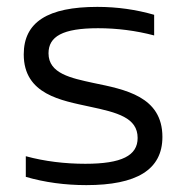

<svg xmlns="http://www.w3.org/2000/svg" viewBox="-20 -529 541 558"><path d="M241 -219C321 -202 380 -187 380 -128C380 -77 334 -53 228 -53C169 -53 110 -60 55 -75V-15C110 1 169 9 231 9C376 9 452 -35 452 -131C452 -249 343 -269 251 -288C187 -302 121 -315 121 -374C121 -423 162 -447 265 -447C320 -447 375 -440 428 -426V-486C376 -501 321 -509 263 -509C119 -509 49 -465 49 -371C49 -254 159 -237 241 -219Z"/></svg>

Font: LT Wave Alt Light
Style: Regular
Weight: 300
Designer: Daniel Lyons
Version: Version 2.5 (Glyphs App)